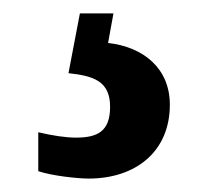

<svg xmlns="http://www.w3.org/2000/svg" viewBox="-20 -29 314 286"><path d="M112 237C182 237 233 197 233 127C233 73 194 41 141 35L149 -9H99L82 80C118 84 144 91 144 130C144 167 125 176 93 176C78 176 58 173 37 168V226C58 233 96 237 112 237Z"/></svg>

Font: Noto Serif Lao ExtraCondensed ExtraBold
Style: Regular
Weight: 800
Width: 2
Designer: Monotype Design Team
Foundry: Monotype Imaging Inc.
Version: Version 2.003